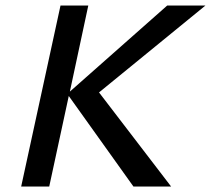

<svg xmlns="http://www.w3.org/2000/svg" viewBox="-20 -678 767 698"><path d="M340 -342 602 0H465L230 -329L159 0H57L200 -658H301L234 -345L588 -658H727Z"/></svg>

Font: Ysabeau Semibold
Style: Italic
Weight: 600
Italic angle: -12°
Designer: Christian Thalmann (Catharsis Fonts)
Version: Version 0.003